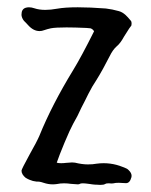

<svg xmlns="http://www.w3.org/2000/svg" viewBox="-20 -520 424 540"><path d="M341.8 -41.5Q350.1 -33.7 350.1 -25.4Q350.1 -23.4 349.6 -21.5Q345.2 -4.9 334.5 -4.9H333.5Q321.8 -5.9 314 -5.9Q303.7 -5.9 299.3 -4.4Q297.4 -3.9 293.5 -3.9L287.1 -4.4H284.7Q278.3 -4.4 275.4 -2.4Q272 0 262.2 0Q258.3 0 252.9 -0.5Q246.6 -0.5 239.3 -1.5L233.4 -2.4L229.5 -2.9Q219.2 -4.4 212.9 -4.4Q206.5 -4.4 204.6 -2.9L202.6 -2Q201.2 -1.5 199.2 -1.5Q193.4 -1.5 179.7 -2.9Q169.4 -4.4 160.2 -4.4Q149.4 -4.4 140.1 -2.4Q134.3 -1.5 127.9 -1.5Q115.7 -1.5 102.5 -5.9Q97.2 -7.8 91.8 -8.8L86.9 -9.3H82.5Q72.3 -10.3 63.5 -14.2L58.1 -16.6L52.7 -19.5Q40.5 -29.3 40.5 -40Q40.5 -43.9 63 -85L71.8 -101.1Q76.7 -110.4 80.1 -116.2Q88.4 -132.3 90.8 -138.2Q126 -225.1 186 -323.2Q209 -360.8 244.6 -432.1Q240.7 -438.5 234.4 -440.4L228.5 -440.9L223.1 -441.4Q189.9 -442.9 167 -442.9Q136.2 -442.9 123 -440.4L113.3 -438L104 -435.1Q97.7 -432.6 91.3 -432.6Q74.2 -432.6 59.6 -448.7L53.2 -455.6L47.4 -461.4Q41.5 -468.8 40.5 -477.1V-479.5Q40.5 -494.1 51.8 -498Q56.2 -499.5 61.5 -499.5Q68.8 -499.5 77.1 -496.6Q90.3 -492.2 107.4 -492.2Q122.6 -492.2 141.1 -495.6Q163.1 -499.5 198.7 -499.5Q232.4 -499.5 277.8 -496.1Q285.6 -495.1 295.9 -493.2L314 -488.8Q323.7 -486.3 333 -478Q338.9 -472.7 348.6 -460.9Q350.1 -459 350.1 -453.6Q350.1 -447.8 348.1 -446.3Q343.3 -440.4 338.4 -432.1L329.1 -417.5Q318.4 -397.9 308.6 -390.1Q297.4 -380.4 288.6 -362.3L270 -327.1Q259.3 -307.6 250 -293Q240.2 -278.8 228.5 -255.9L218.8 -236.3L209 -217.3L197.8 -193.8L185.5 -171.4Q177.2 -156.2 161.6 -119.1Q146 -81.5 139.6 -62.5Q144 -61 151.9 -61Q158.2 -61 166.5 -62L173.8 -62.5L180.2 -63H184.6Q188.5 -63 190.9 -62.5Q210.9 -57.6 227.1 -57.6Q233.4 -57.6 240.2 -58.1L251.5 -59.6Q261.7 -61 271.5 -61Q290 -61 308.1 -56.2Q319.8 -52.7 329.6 -48.8Q337.9 -45.9 341.8 -41.5Z"/></svg>

Font: Kurland
Style: Regular
Weight: 400
Designer: GGBot
Version: 0.22